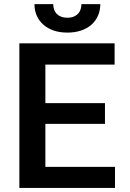

<svg xmlns="http://www.w3.org/2000/svg" viewBox="-20 -924 640 944"><path d="M496.1 -314.9V-417H203.1V-606.4H543.5V-710.9H75.2V0H545.4V-103.5H203.1V-314.9ZM473.1 -903.8H380.4Q380.4 -891.1 376.5 -878.7Q372.6 -866.2 364.7 -857.4Q356 -848.1 343 -842.5Q330.1 -836.9 311.5 -836.9Q292.5 -836.9 279.3 -842.5Q266.1 -848.1 257.8 -856.9Q249.5 -866.2 245.6 -878.4Q241.7 -890.6 241.7 -903.8H149.4Q149.4 -873 160.6 -847.2Q171.9 -821.3 193.4 -802.7Q213.9 -784.2 243.9 -773.9Q273.9 -763.7 311.5 -763.7Q348.6 -763.7 378.7 -773.9Q408.7 -784.2 429.7 -802.7Q450.7 -821.3 461.9 -847.2Q473.1 -873 473.1 -903.8Z"/></svg>

Font: Roboto Mono SemiBold
Style: Regular
Weight: 600
Monospace: yes
Designer: Google
Version: Version 3.000